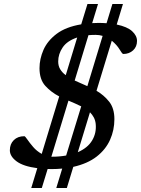

<svg xmlns="http://www.w3.org/2000/svg" viewBox="-20 -831 702 955"><path d="M135.5 104 165.5 5.5Q96 -3.5 62.5 -28.5Q29 -53.5 29 -83.5Q29 -115 48.8 -134.2Q68.5 -153.5 101 -153.5Q105 -153.5 116 -137.2Q127 -121 144.8 -100.2Q162.5 -79.5 187.5 -65.5L274.5 -351.5Q234.5 -372 205.5 -403.8Q176.5 -435.5 176.5 -492Q176.5 -537.5 196.2 -582.8Q216 -628 261.5 -662.5Q307 -697 384 -710L415 -811H467.5L438.5 -716Q454 -717 470 -717Q491 -717 510 -715.5L539 -811H591.5L560.5 -709Q613 -698 637.2 -675.8Q661.5 -653.5 661.5 -627.5Q661.5 -598.5 642 -580.5Q622.5 -562.5 593 -562.5Q588 -562.5 574.8 -585Q561.5 -607.5 536 -628.5L460 -379.5Q497 -358 523 -325.2Q549 -292.5 549 -238Q549 -184 527.5 -135.8Q506 -87.5 460.8 -52.2Q415.5 -17 344.5 -1L312.5 104H260L289.5 7.5Q264 10 236.5 10Q226.5 10 217 9.5L188 104ZM456 -657.5Q437 -657.5 420 -656L351.5 -430.5Q366 -423.5 382.2 -416.8Q398.5 -410 414.5 -402.5L490.5 -652.5Q474 -657.5 456 -657.5ZM269.5 -525Q269.5 -502.5 279.8 -486Q290 -469.5 307 -457L364 -644.5Q314 -628 291.8 -595.2Q269.5 -562.5 269.5 -525ZM238.5 -51.5Q276.5 -51.5 309 -57.5L384 -302Q369 -309.5 353 -316.5Q337 -323.5 320.5 -330.5L235.5 -51.5ZM456 -215Q454 -233 446.5 -247Q439 -261 427.5 -272.5L367 -74Q416.5 -95.5 438.5 -132.8Q460.5 -170 456 -215Z"/></svg>

Font: Newsreader 6pt
Style: Italic
Weight: 400
Italic angle: -17°
Designer: Hugues Gentile
Foundry: Production Type
Version: Version 1.003; ttfautohint (v1.8.3)